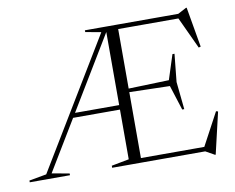

<svg xmlns="http://www.w3.org/2000/svg" viewBox="-99 -834 1182 966"><g transform="rotate(-10 492.0 -351.0)"><path d="M245.5 -281.5V-304.5H519V-281.5ZM482 -705H497L497.5 -686L98 -25L187.5 -9V0H-18V-9L70.5 -25ZM388 -696V-705H488L478 -679.5ZM811.5 -510.5 797 -368.5 811.5 -227.5H801L760.5 -354.5L522.5 -360.5V-377L760.5 -384.5L801 -510.5ZM947.5 -523 937 -520 857.5 -691 899 -682H504.5V-705H865L908.5 -728H912ZM872.5 -13 967 -189.5 977 -186.5 927.5 25.5H924L878.5 0H504.5V-23H911ZM403 0V-10.5L492.5 -27.5V-705H554V0Z"/></g></svg>

Font: Newsreader 60pt Light
Style: Regular
Weight: 300
Designer: Hugues Gentile
Foundry: Production Type
Version: Version 1.003